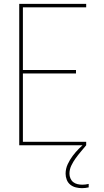

<svg xmlns="http://www.w3.org/2000/svg" viewBox="-20 -755 540 998"><path d="M80 0V-735H428V-717H99V-391H375V-373H99V-18H428V0ZM406 223Q390 223 374 219Q358 215 345.5 205Q333 195 327 179.5Q321 164 321 148Q321 122 332 98.5Q343 75 358 55Q373 35 391 17Q409 -1 428 -18V0Q414 17 400 33.5Q386 50 373 68Q360 86 350.5 106Q341 126 341 148Q341 160 346 172Q351 184 360.5 191.5Q370 199 382.5 202Q395 205 408 205Q416 205 424 204Q432 203 441 201V219Q432 221 423.5 222Q415 223 406 223Z"/></svg>

Font: Iosevka Curly Thin
Style: Regular
Weight: 100
Monospace: yes
Designer: Belleve Invis
Foundry: Belleve Invis
Version: Version 22.1.2; ttfautohint (v1.8.4)